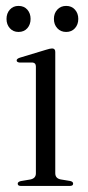

<svg xmlns="http://www.w3.org/2000/svg" viewBox="-20 -614 289 634"><path d="M162.5 -442.5V-42Q162.5 -25 180.5 -21.5L211 -16.5Q221.5 -14.5 221.5 -7.5Q221.5 0 210.5 0H49Q38.5 0 38.5 -7.5Q38.5 -13.5 48.5 -16L81 -21.5Q98.5 -25.5 98.5 -41.5V-394.5Q98.5 -406.5 87.5 -407.5H44.5Q35 -408.5 35 -414.5Q35 -420 45.5 -423.5L131.5 -449.5Q145.5 -454 152 -454Q162.5 -454 162.5 -442.5ZM41 -508.5Q23.5 -508.5 12.5 -520.8Q1.5 -533 1.5 -551.5Q1.5 -570 12.5 -582.2Q23.5 -594.5 41 -594.5Q59.5 -594.5 70.2 -582.2Q81 -570 81 -551.5Q81 -533 70.2 -520.8Q59.5 -508.5 41 -508.5ZM198.5 -508.5Q180.5 -508.5 169.2 -520.8Q158 -533 158 -551.5Q158 -570 169.2 -582.2Q180.5 -594.5 198.5 -594.5Q216.5 -594.5 227.5 -582.2Q238.5 -570 238.5 -551.5Q238.5 -533 227.5 -520.8Q216.5 -508.5 198.5 -508.5Z"/></svg>

Font: Fraunces 72pt S000 Light
Style: Regular
Weight: 300
Version: Version 1.000; ttfautohint (v1.8.3)